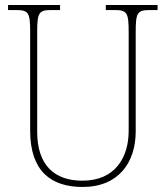

<svg xmlns="http://www.w3.org/2000/svg" viewBox="-20 -734 661 764"><path d="M309 10C452 10 520 -88 520 -211V-606C520 -683 526 -694 576 -694H607V-714H401V-694H436C486 -694 492 -683 492 -606V-213C492 -109 439 -15 308 -15C198 -15 128 -75 128 -210V-606C128 -683 134 -694 184 -694H219V-714H12V-694H44C94 -694 100 -683 100 -607V-214C100 -52 184 10 309 10Z"/></svg>

Font: Noto Serif Devanagari SemiCondensed Thin
Style: Regular
Weight: 100
Width: 4
Designer: Universal Thirst, Indian Type Foundry and the Monotype Design Team
Foundry: Monotype Imaging Inc.
Version: Version 2.004